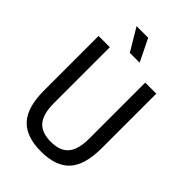

<svg xmlns="http://www.w3.org/2000/svg" viewBox="-275 -1057 1175 1175"><g transform="rotate(45 313.0 -469.0)"><path d="M314.5 9.5Q185.5 9.5 124.5 -57Q63.5 -123.5 63.5 -268V-740H161V-256.5Q161 -162 198 -118.5Q235 -75 314.5 -75Q394.5 -75 431 -118.5Q467.5 -162 467.5 -256.5V-740H563V-268Q563 -123.5 503 -57Q443 9.5 314.5 9.5ZM272 -802 185.5 -947H286L357 -802Z"/></g></svg>

Font: Encode Sans Cnd Md
Style: Regular
Weight: 500
Width: 3
Designer: Multiple Designers
Foundry: Impallari Type
Version: Version 3.002; ttfautohint (v1.8.3) -l 8 -r 50 -G 200 -x 14 